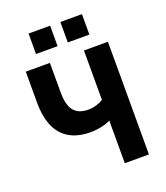

<svg xmlns="http://www.w3.org/2000/svg" viewBox="-162 -1020 975 1129"><g transform="rotate(-20 326.0 -455.0)"><path d="M422 0V-267Q407 -259 387 -253Q367 -247 344 -243.5Q321 -240 295 -240Q180 -240 119.5 -308Q59 -376 59 -512V-705H210V-520Q210 -440 239.5 -404.5Q269 -369 330 -369Q354 -369 378 -376Q402 -383 423 -396V-705H573V0ZM350 -782V-910H485V-782ZM151 -782V-910H286V-782Z"/></g></svg>

Font: Nunito Sans 7pt Condensed ExtraBold
Style: Regular
Weight: 800
Width: 3
Designer: Vernon Adams
Foundry: Vernon Adams
Version: Version 3.101;gftools[0.9.27]